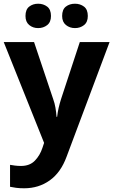

<svg xmlns="http://www.w3.org/2000/svg" viewBox="-20 -772 609 1032"><path d="M0 -546H163L266 -239Q274 -217 278 -193.5Q282 -170 284 -144H287Q290 -170 295.5 -193.5Q301 -217 308 -239L409 -546H569L338 70Q307 155 247.5 197.5Q188 240 110 240Q85 240 66.5 237.5Q48 235 34 232V114Q45 116 60.5 118Q76 120 93 120Q140 120 167.5 91.5Q195 63 208 23L217 -4ZM117 -686Q117 -721 137 -736.5Q157 -752 185 -752Q213 -752 233.5 -736.5Q254 -721 254 -686Q254 -653 233.5 -637Q213 -621 185 -621Q157 -621 137 -637.5Q117 -654 117 -686ZM314 -686Q314 -721 334 -736.5Q354 -752 383 -752Q411 -752 431.5 -736.5Q452 -721 452 -686Q452 -653 431.5 -637Q411 -621 383 -621Q355 -621 334.5 -637.5Q314 -654 314 -686Z"/></svg>

Font: Noto Sans New Tai Lue
Style: Bold
Weight: 700
Version: Version 2.003